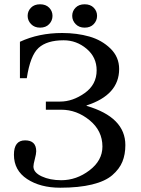

<svg xmlns="http://www.w3.org/2000/svg" viewBox="-20 -861 656 896"><path d="M167 -732Q141 -732 125 -748.5Q109 -765 109 -787Q109 -809 124.5 -825Q140 -841 167 -841Q194 -841 209.5 -825Q225 -809 225 -787Q225 -765 209.5 -748.5Q194 -732 167 -732ZM375 -732Q349 -732 333 -748.5Q317 -765 317 -787Q317 -809 332.5 -825Q348 -841 375 -841Q402 -841 417.5 -825Q433 -809 433 -787Q433 -765 417.5 -748.5Q402 -732 375 -732ZM45 -139Q45 -206 97 -206Q149 -206 149 -155Q149 -143 142.5 -118.5Q136 -94 136 -84Q136 -56 174.5 -38Q213 -20 266 -20Q337 -20 397.5 -66Q458 -112 458 -177Q458 -251 398 -300Q338 -349 266 -349H194V-387H261Q319 -387 375 -426.5Q431 -466 431 -533Q431 -594 384 -633.5Q337 -673 277 -673Q199 -673 160 -637.5Q121 -602 105 -496H73V-666Q161 -707 270 -707Q339 -707 397 -690.5Q455 -674 495.5 -634.5Q536 -595 536 -539Q536 -418 384 -369V-367Q565 -314 565 -184Q565 -140 551 -106Q537 -72 504 -43.5Q471 -15 409.5 0Q348 15 261 15Q168 15 106.5 -25.5Q45 -66 45 -139Z"/></svg>

Font: Linguistics Pro
Style: Regular
Weight: 400
Designer: Stefan Peev, Context Ltd
Foundry: Stefan Peev, Context Ltd
Version: Version 001.000